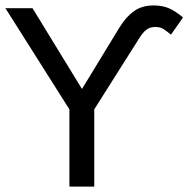

<svg xmlns="http://www.w3.org/2000/svg" viewBox="-20 -689 696 709"><path d="M547.4 -668.9Q579.1 -668.9 603.3 -658.7Q627.4 -648.4 655.8 -624.5L611.3 -561Q598.1 -572.3 585.2 -580.8Q572.3 -589.4 553.7 -589.4Q532.7 -589.4 519.8 -578.6Q506.8 -567.9 496.1 -550.8L328.1 -285.2V0H236.3V-285.2L0 -658.7H100.1L282.7 -360.4L421.4 -587.9Q445.3 -627 474.9 -647.9Q504.4 -668.9 547.4 -668.9Z"/></svg>

Font: Cousine
Style: Regular
Weight: 400
Monospace: yes
Designer: Steve Matteson
Foundry: Ascender Corporation
Version: Version 1.20